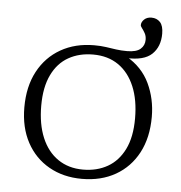

<svg xmlns="http://www.w3.org/2000/svg" viewBox="-46 -624 639 679"><g transform="rotate(5 273.0 -285.0)"><path d="M270 -23Q319.5 -23 357.2 -44.5Q395 -66 416.5 -109.5Q438 -153 438 -219Q438 -285 418 -332.5Q398 -380 360.8 -405.8Q323.5 -431.5 271 -431.5Q221.5 -431.5 183.8 -410.2Q146 -389 124.8 -345.2Q103.5 -301.5 103.5 -235.5Q103.5 -170 123.5 -122.2Q143.5 -74.5 181 -48.8Q218.5 -23 270 -23ZM507.5 -526Q507.5 -480 479.5 -453.2Q451.5 -426.5 388 -429.5L388.5 -435Q445 -402.5 470.8 -348Q496.5 -293.5 496.5 -230Q496.5 -156 468 -102.2Q439.5 -48.5 388.2 -19.2Q337 10 269 10Q203 10 152.2 -18.8Q101.5 -47.5 73 -100.2Q44.5 -153 44.5 -224.5Q44.5 -298.5 73.2 -352.2Q102 -406 153.2 -435.2Q204.5 -464.5 272 -464.5Q295.5 -464.5 313.8 -461.8Q332 -459 350 -456.5Q368 -454 388.5 -454Q422 -454 436.5 -466.8Q451 -479.5 451 -499.5Q451 -513 445.5 -522.8Q440 -532.5 434.8 -539.2Q429.5 -546 429.5 -550Q429.5 -561 439.2 -570.2Q449 -579.5 465 -579.5Q484 -579.5 495.8 -566.8Q507.5 -554 507.5 -526Z"/></g></svg>

Font: Newsreader Light
Style: Regular
Weight: 300
Designer: Hugues Gentile
Foundry: Production Type
Version: Version 1.003